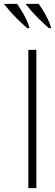

<svg xmlns="http://www.w3.org/2000/svg" viewBox="-75 -973 285 993"><path d="M71.5 0V-715H113V0ZM177.5 -827.5Q149.5 -852 126.5 -875Q103.5 -898 86 -918Q68.5 -938 57 -953H125.5Q133.5 -941 145.8 -921.8Q158 -902.5 170.2 -878.5Q182.5 -854.5 190 -827.5ZM65.5 -827.5Q37.5 -852 14.5 -875Q-8.5 -898 -26 -918Q-43.5 -938 -55 -953H13.5Q21.5 -941 33.8 -921.8Q46 -902.5 58.2 -878.5Q70.5 -854.5 78 -827.5Z"/></svg>

Font: Russolo 10pt ExtraLight
Style: Regular
Weight: 200
Designer: Micah Stupak-Hahn
Version: Version 1.000